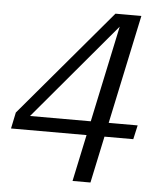

<svg xmlns="http://www.w3.org/2000/svg" viewBox="-51 -683 662 790"><g transform="rotate(5 280.0 -287.5)"><path d="M7 -130 21 -197 394 -638H453L436 -610L51 -153L47 -188H525L512 -130ZM352 63H278L423 -619L427 -638H501Z"/></g></svg>

Font: Roboto Serif 20pt Light
Style: Italic
Weight: 300
Italic angle: -10°
Version: Version 1.007